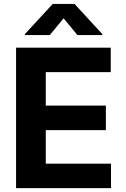

<svg xmlns="http://www.w3.org/2000/svg" viewBox="-20 -974 653 994"><path d="M63.2 0H554.7V-126.8H217V-300.4H528.1V-427.2H217V-600.5H553.3V-727.3H63.2ZM109 -792.6H237.9L309.3 -879.3L380.7 -792.6H509.6V-797.6L365.8 -953.8H253.2L109 -797.6Z"/></svg>

Font: GiG Sans
Style: Bold
Weight: 700
Designer: Andreas Faust
Version: Version 1.100;FEAKit 1.0